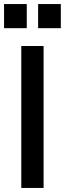

<svg xmlns="http://www.w3.org/2000/svg" viewBox="-43 -927 320 947"><path d="M62 0V-700H172V0ZM145 -788V-907H257V-788ZM-23 -788V-907H89V-788Z"/></svg>

Font: Host Grotesk Light Medium
Style: Regular
Weight: 500
Version: Version 1.003